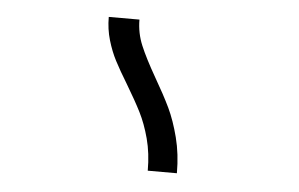

<svg xmlns="http://www.w3.org/2000/svg" viewBox="-35 -861 670 430"><g transform="rotate(5 300.0 -646.0)"><path d="M247 -668Q229 -697.5 218.5 -717.8Q208 -738 200.8 -762.5Q193.5 -787 193.5 -814.5H262.5Q262.5 -784.5 274 -757Q285.5 -729.5 309 -688.5Q330.5 -651.5 343.8 -623.8Q357 -596 366.5 -559Q376 -522 376 -479H310.5Q310.5 -518 301.8 -550.8Q293 -583.5 280.5 -608.2Q268 -633 247 -668Z"/></g></svg>

Font: JuliaMono Light
Style: Italic
Weight: 300
Italic angle: -9°
Monospace: yes
Designer: cormullion
Foundry: corm
Version: Version 0.054; ttfautohint (v1.8.4)